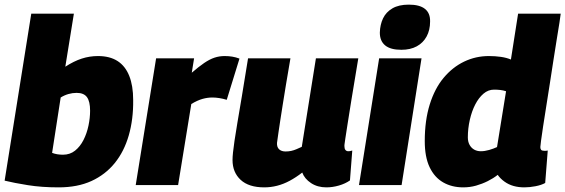

<svg xmlns="http://www.w3.org/2000/svg" viewBox="-20 -799 2441 829"><path d="M299 -740 262 -511Q299 -535 333 -546Q367 -557 403 -557Q454 -557 487.5 -535.5Q521 -514 538 -471.5Q555 -429 555 -367Q556 -284 536 -214.5Q516 -145 475.5 -95Q435 -45 375 -17.5Q315 10 233 10Q160 10 100.5 0.5Q41 -9 0 -19L115 -740ZM311 -398Q293 -398 275.5 -393Q258 -388 242 -378L205 -139Q215 -135 227 -133Q239 -131 252 -131Q282 -131 304 -148.5Q326 -166 340.5 -194.5Q355 -223 362 -256.5Q369 -290 369 -321Q369 -361 355.5 -379.5Q342 -398 311 -398Z M818 -547 808 -485Q838 -511 861.5 -527Q885 -543 906 -550Q927 -557 950 -557Q967 -557 982.5 -554.5Q998 -552 1014 -546L959 -368Q943 -373 927 -375.5Q911 -378 897 -378Q876 -378 854.5 -372Q833 -366 806 -350L749 0H566L654 -547Z M1121 10Q1054 10 1019 -22.5Q984 -55 984 -108Q984 -121 986 -140.5Q988 -160 992.5 -191Q997 -222 1005 -269Q1013 -316 1024.5 -384.5Q1036 -453 1051 -547H1234Q1223 -484 1215 -435Q1207 -386 1201 -348.5Q1195 -311 1190.5 -281.5Q1186 -252 1182.5 -228Q1179 -204 1176 -182Q1175 -164 1185 -154.5Q1195 -145 1213 -145Q1226 -145 1237.5 -147.5Q1249 -150 1260.5 -155Q1272 -160 1283 -165L1344 -547H1527Q1509 -439 1497.5 -369Q1486 -299 1480 -259Q1474 -219 1471 -200.5Q1468 -182 1467.5 -176Q1467 -170 1467 -169Q1467 -157 1471.5 -151.5Q1476 -146 1484 -146Q1486 -146 1490.5 -146.5Q1495 -147 1501 -149L1491 -20Q1471 -6 1443.5 2Q1416 10 1389 10Q1351 10 1323 -8.5Q1295 -27 1285 -54Q1258 -33 1231 -18.5Q1204 -4 1176.5 3Q1149 10 1121 10Z M1530 0 1617 -547H1800L1714 0ZM1745 -779Q1792 -779 1815 -760.5Q1838 -742 1837 -706Q1837 -669 1822 -641.5Q1807 -614 1779.5 -599Q1752 -584 1713 -584Q1666 -584 1643 -603Q1620 -622 1620 -658Q1621 -693 1634 -720Q1647 -747 1674.5 -763Q1702 -779 1745 -779Z M2244 10Q2219 10 2197.5 4Q2176 -2 2158 -15Q2140 -28 2129 -44Q2110 -29 2086 -17Q2062 -5 2035.5 2.5Q2009 10 1980 10Q1931 10 1893.5 -11.5Q1856 -33 1835 -77Q1814 -121 1814 -190Q1814 -279 1835.5 -348Q1857 -417 1895.5 -463Q1934 -509 1984 -533Q2034 -557 2091 -557Q2118 -557 2142.5 -553.5Q2167 -550 2186 -542L2217 -740H2401Q2400 -730 2395.5 -701Q2391 -672 2384 -630Q2377 -588 2369.5 -538.5Q2362 -489 2354 -438Q2346 -387 2338.5 -339.5Q2331 -292 2325 -253.5Q2319 -215 2316 -191Q2313 -167 2313 -164Q2313 -156 2316.5 -152Q2320 -148 2329 -148Q2333 -148 2337.5 -148Q2342 -148 2345 -149L2334 -9Q2318 0 2292.5 5Q2267 10 2244 10ZM2056 -146Q2073 -146 2092 -151.5Q2111 -157 2126 -164L2165 -405Q2153 -409 2140 -410.5Q2127 -412 2113 -412Q2088 -412 2067.5 -394.5Q2047 -377 2032 -348Q2017 -319 2008.5 -281.5Q2000 -244 2000 -206Q2000 -187 2007.5 -173.5Q2015 -160 2027.5 -153Q2040 -146 2056 -146Z"/></svg>

Font: Georama ExtraBold
Style: Italic
Weight: 800
Italic angle: -9°
Version: Version 1.001